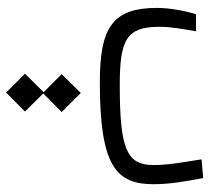

<svg xmlns="http://www.w3.org/2000/svg" viewBox="-48 -326 683 626"><g transform="rotate(90 293.0 -13.5)"><path d="M248.5 2C521.5 2 581.1 -50.8 581.1 -172.4C581.1 -223.6 572.8 -273.4 561 -335L500 -329.6C511.2 -260.3 518.6 -216.8 518.6 -173.3C518.6 -86.4 468.3 -63 258.3 -63C110.4 -63 67.9 -84.5 67.9 -191.9C67.9 -231.9 75.2 -267.6 82.5 -311.5H26.9C18.1 -284.2 6.3 -231.4 6.3 -184.1C6.3 -38.1 72.3 2 248.5 2ZM282.2 307.6 344.2 246.1 285.2 186.5 345.7 126.5 283.7 64 222.2 126.5 281.2 185.1 220.7 246.1Z"/></g></svg>

Font: Cascadia Code Light
Style: Regular
Weight: 300
Monospace: yes
Designer: Aaron Bell
Foundry: Saja Typeworks
Version: Version 2404.023